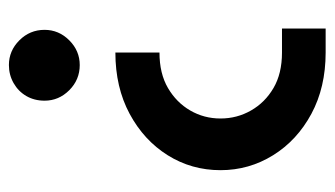

<svg xmlns="http://www.w3.org/2000/svg" viewBox="-180 -381 751 431"><g transform="rotate(-90 195.5 -165.5)"><path d="M293 190Q215 190 155.5 158Q96 126 62.5 72Q29 18 29 -46Q29 -111 62.5 -164.5Q96 -218 155.5 -250Q215 -282 293 -282V-183Q246 -183 213.5 -164Q181 -145 163 -114Q145 -83 145 -46Q145 -9 163 22.5Q181 54 213.5 73Q246 92 293 92H347V190ZM265 -521Q297 -521 320.5 -497.5Q344 -474 344 -441Q344 -409 320.5 -385.5Q297 -362 265 -362Q232 -362 208.5 -385.5Q185 -409 185 -441Q185 -464 195.5 -482Q206 -500 224.5 -510.5Q243 -521 265 -521Z"/></g></svg>

Font: MuseoModerno SemiBold Medium
Style: Regular
Weight: 500
Version: Version 1.001